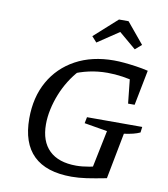

<svg xmlns="http://www.w3.org/2000/svg" viewBox="-96 -979 933 1068"><g transform="rotate(10 370.0 -444.5)"><path d="M380 9Q237 9 165 -61Q93 -131 93 -270Q93 -390 143.5 -479.5Q194 -569 286 -619Q378 -669 502 -669Q529 -669 561 -666Q593 -663 627.5 -658Q662 -653 696 -645L651 -570Q607 -582 563.5 -588.5Q520 -595 478 -595Q424 -595 374 -584Q324 -573 275 -551L319 -575Q291 -545 267 -506.5Q243 -468 226 -425.5Q209 -383 199.5 -339Q190 -295 190 -254Q190 -158 242.5 -107Q295 -56 395 -56Q462 -56 562 -86L576 -17Q510 -4 465 2.5Q420 9 380 9ZM478 -17 531 -275 401 -297 408 -332H720L716 -300Q699 -292 677 -286.5Q655 -281 626 -277L576 -17ZM620 -446 599 -646 696 -645 657 -446ZM543 -898 640 -781 604 -750 508 -831 387 -750 359 -781 489 -898Z"/></g></svg>

Font: Piazzolla Thin Medium
Style: Italic
Weight: 500
Italic angle: -11.3°
Version: Version 2.005